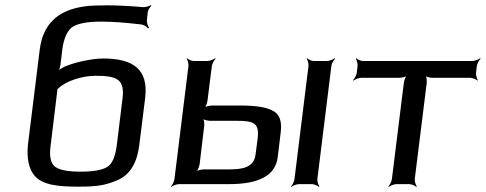

<svg xmlns="http://www.w3.org/2000/svg" viewBox="-20 -724 1910 755"><path d="M386 -494C341 -494 274 -479 234 -462C224 -457 209 -448 204 -442L207 -439C212 -446 217 -461 218 -471L225 -529C231 -576 246 -607 268 -620C291 -633 327 -639 379 -639C422 -639 474 -635 534 -628C545 -627 558 -619 562 -612L566 -615C561 -621 556 -638 558 -649L561 -676C562 -684 570 -697 575 -701L573 -704C568 -700 552 -695 543 -696C485 -701 437 -703 400 -703C373 -703 350 -702 331 -701C224 -691 150 -644 136 -527L90 -156C84 -102 94 -57 117 -32C149 5 215 10 288 10C356 10 393 6 443 -16C493 -38 520 -86 528 -156L551 -340C564 -451 504 -494 386 -494ZM356 -426C438 -426 471 -413 462 -339L439 -151C433 -107 421 -79 401 -67C381 -55 346 -49 297 -49C248 -49 215 -55 197 -68C180 -80 173 -108 179 -151L205 -365C205 -367 206 -375 205 -375L203 -372C204 -372 209 -375 210 -377C240 -406 304 -426 356 -426Z M1228 -20 1283 -464C1284 -473 1292 -488 1298 -493L1296 -495C1290 -490 1274 -484 1265 -484H1215C1206 -484 1192 -490 1188 -495L1186 -493C1190 -488 1194 -473 1193 -464L1138 -20C1137 -11 1130 4 1124 9L1126 11C1131 6 1147 0 1156 0H1206C1215 0 1229 6 1234 11L1236 9C1232 4 1227 -11 1228 -20ZM882 0C1000 0 1063 -35 1072 -105L1084 -205C1089 -246 1080 -274 1054 -288C1029 -302 987 -309 928 -309H814C805 -309 787 -305 782 -300L784 -298C789 -303 795 -320 796 -329L813 -464C814 -473 822 -488 828 -493L826 -495C820 -490 804 -484 795 -484H743C734 -484 720 -490 716 -495L714 -493C718 -488 722 -473 721 -464L666 -20C665 -11 658 4 652 9L654 11C659 6 675 0 684 0H882ZM883 -58H782C773 -58 756 -54 750 -49L752 -47C757 -52 763 -69 765 -78L783 -229C784 -238 782 -255 778 -260L776 -258C780 -253 797 -249 806 -249H909C978 -249 1001 -241 993 -178L985 -117C979 -65 933 -58 883 -58Z M1852 -438 1855 -464C1856 -473 1864 -488 1870 -493L1868 -495C1862 -490 1846 -484 1837 -484H1408C1399 -484 1385 -490 1381 -495L1379 -493C1383 -488 1387 -473 1386 -464L1383 -438C1382 -429 1374 -414 1368 -409L1370 -407C1376 -412 1391 -418 1400 -418H1550C1559 -418 1577 -422 1582 -427L1581 -429C1575 -424 1569 -407 1568 -398L1521 -20C1520 -11 1513 4 1507 9L1509 11C1514 6 1530 0 1539 0H1589C1598 0 1612 6 1617 11L1619 9C1615 4 1610 -11 1611 -20L1658 -398C1659 -407 1657 -424 1653 -429L1650 -427C1655 -422 1671 -418 1680 -418H1829C1838 -418 1853 -412 1857 -407L1859 -409C1855 -414 1851 -429 1852 -438Z"/></svg>

Font: Gamestation Storm Oblique 
Style: Italic
Weight: 400
Designer: Jonas Hecksher
Foundry: Jonas Hecksher, Playtypeª, e-types AS
Version: Version 1.003